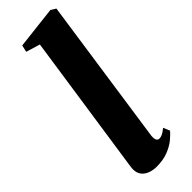

<svg xmlns="http://www.w3.org/2000/svg" viewBox="-277 -830 854 854"><g transform="rotate(-45 150.0 -403.0)"><path d="M199 -104Q197.5 -86.5 201.8 -78Q206 -69.5 216.5 -69.5Q224 -69.5 234 -73.8Q244 -78 261 -92L274 -61Q263 -48 243 -31.2Q223 -14.5 192 -2Q161 10.5 118 10.5Q98.5 10.5 79.2 4Q60 -2.5 47.8 -17.2Q35.5 -32 35.5 -56Q35.5 -61.5 36.5 -69Q37.5 -76.5 38.5 -84.2Q39.5 -92 40.5 -97.5L135.5 -741.5L69.5 -761.5L77 -794L277 -817L300.5 -802.5Z"/></g></svg>

Font: Merriweather 60pt Black
Style: Italic
Weight: 900
Italic angle: -7.8°
Version: Version 2.101